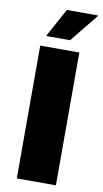

<svg xmlns="http://www.w3.org/2000/svg" viewBox="-101 -978 551 1025"><g transform="rotate(10 174.0 -466.0)"><path d="M68 -720H280V0H68ZM92 -776V-780L175 -932H343V-928L220 -776Z"/></g></svg>

Font: Kufam Black
Style: Regular
Weight: 900
Designer: Wael Morcos, Artur Schmal
Foundry: Original Type
Version: Version 1.301; ttfautohint (v1.8.3)